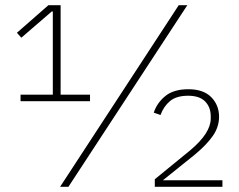

<svg xmlns="http://www.w3.org/2000/svg" viewBox="-20 -718 917 738"><path d="M59 -329V-354H183V-674H179L62 -573L45 -592L166 -698H213V-354H326V-329ZM211 0 667 -698H700L243 0ZM835 0H575V-29L712 -141Q790 -207 790 -262V-271Q790 -306 768.5 -328Q747 -350 703 -350Q658 -350 633.5 -329.5Q609 -309 597 -276L571 -285Q583 -322 615 -348.5Q647 -375 704 -375Q762 -375 792 -344.5Q822 -314 822 -269Q822 -230 798 -195.5Q774 -161 728 -123L606 -25H835Z"/></svg>

Font: IBM Plex Sans Thai Looped ExtraLight
Style: Regular
Weight: 200
Designer: Mike Abbink, Paul van der Laan, Pieter van Rosmalen, Ben Mitchell, Mark Frömberg
Foundry: Bold Monday
Version: Version 1.0